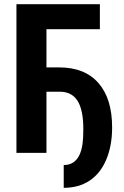

<svg xmlns="http://www.w3.org/2000/svg" viewBox="-20 -731 595 918"><path d="M457.5 -591.3H202.1V-408.7H263.7Q385.3 -408.7 450.7 -334Q516.1 -259.3 516.1 -121.6Q516.1 -34.2 488 32.2Q460 98.6 408.2 132.8Q356.4 167 284.7 167V58.1Q370.6 58.1 377.4 -72.8L378.4 -114.3Q378.4 -205.1 350.8 -248.8Q323.2 -292.5 265.6 -292.5H202.1V0H58.6V-710.9H457.5Z"/></svg>

Font: MAUL Condensed Bold
Style: Condensed Bold
Weight: 700
Designer: MAUL
Version: Version 1.0; 2020; ttfautohint (v1.8.3)